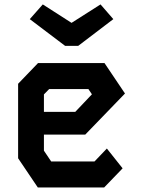

<svg xmlns="http://www.w3.org/2000/svg" viewBox="-20 -828 640 848"><path d="M148 -549.5 60 -458V-129L147 0H440L521.5 -84.5L452 -172L397.5 -115H206L174 -162.5V-233.5H356.5L532 -415L441.5 -549.5ZM174 -411 197 -434.5H370.5L386 -411.5L312.5 -334H174ZM325.5 -625.5H267.5L111.5 -743.5L169 -808.5L296 -727L424 -808.5L480.5 -743.5Z"/></svg>

Font: Kode
Style: Regular
Weight: 400
Monospace: yes
Designer: Isa Ozler
Foundry: Kadena LLC
Version: Version 1.000;gftools[0.9.28]